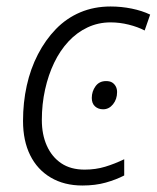

<svg xmlns="http://www.w3.org/2000/svg" viewBox="-20 -562 483 592"><path d="M234 10Q178 10 136.5 -14.5Q95 -39 73 -83.5Q51 -128 51 -189Q51 -246 62.5 -298Q74 -350 97 -394.5Q120 -439 152.5 -472.5Q185 -506 227.5 -524Q270 -542 321 -542Q354 -542 386 -535.5Q418 -529 443 -517L426 -468Q405 -479 377 -486Q349 -493 321 -493Q283 -493 250 -477.5Q217 -462 191 -434Q165 -406 147 -368.5Q129 -331 119 -286Q109 -241 109 -192Q109 -147 124.5 -112.5Q140 -78 169 -58.5Q198 -39 241 -39Q275 -39 304.5 -48Q334 -57 363 -71V-21Q338 -8 306 1Q274 10 234 10ZM298 -225Q283 -225 273 -234Q263 -243 263 -260Q263 -280 274.5 -296Q286 -312 307 -312Q319 -312 326 -307.5Q333 -303 337 -295.5Q341 -288 341 -278Q341 -256 328.5 -240.5Q316 -225 298 -225Z"/></svg>

Font: Noto Sans Display Light
Style: Italic
Weight: 300
Italic angle: -12°
Designer: Monotype Design Team
Foundry: Monotype Imaging Inc.
Version: Version 2.003